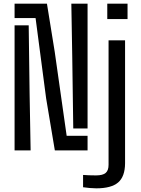

<svg xmlns="http://www.w3.org/2000/svg" viewBox="-20 -820 770 1047"><path d="M279 0 231.5 -284 174 -721.5H59.5V-800H236L278.5 -537L343.5 -79.5H457.5V0ZM59.5 0V-682H136.5L141.5 -305L147 0ZM379.5 -119.5 374 -509 369 -800H457.5V-119.5ZM565 -716V-800H675.5V-716ZM505 207Q489.5 207 469 205.2Q448.5 203.5 433 201V134Q446.5 135 465.8 135.8Q485 136.5 503.5 136.5Q540.5 136.5 556.2 123Q572 109.5 572 79V-600H662V70.5Q661.5 143 624.2 175Q587 207 505 207Z"/></svg>

Font: Big Shoulders Stencil Text Thin Medium
Style: Regular
Weight: 500
Version: Version 2.001